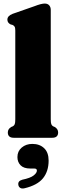

<svg xmlns="http://www.w3.org/2000/svg" viewBox="-20 -775 362 1080"><path d="M265.5 -719.5V-104.5Q265.5 -84.5 268.5 -76.8Q271.5 -69 278 -65L288.5 -60.5Q307 -49 307 -30Q307 0 273.5 0H57.5Q24 0 24 -30Q24 -49 42.5 -60.5L53 -65Q60 -69 63 -76.8Q66 -84.5 66 -104.5V-603.5Q66 -619 62 -625.2Q58 -631.5 50 -635L40 -637.5Q21.5 -646.5 21.5 -664.5Q21.5 -685.5 50.5 -697L173.5 -740Q212 -755 231.5 -755Q248 -755 256.8 -745Q265.5 -735 265.5 -719.5ZM151 173Q113.5 173 95.8 154.8Q78 136.5 78 108.5Q78 75.5 102.2 55Q126.5 34.5 162 34.5Q203 34.5 228.2 58.5Q253.5 82.5 253.5 128.5Q253.5 188.5 221.8 227.8Q190 267 118 284Q103.5 287.5 94.5 282.2Q85.5 277 83.5 266.5Q78.5 243.5 105 236Q151 226.5 169.2 212Q187.5 197.5 187.5 184.5Q187.5 173 173 173Z"/></svg>

Font: Fraunces 72pt S050 Black
Style: Regular
Weight: 900
Version: Version 1.000; ttfautohint (v1.8.3)